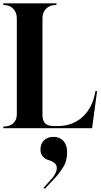

<svg xmlns="http://www.w3.org/2000/svg" viewBox="-20 -770 609 1153"><path d="M0 0V-10H1Q38 -10 59.5 -29.5Q81 -49 81 -84V-660Q81 -696 59 -718Q37 -740 1 -740H0V-750H319V-740H315Q279 -740 257 -718Q235 -696 235 -660V-80Q235 -46 251 -29.5Q267 -13 305 -13H326Q416 -13 476.5 -68.5Q537 -124 553 -223H563L533 0ZM250 363 241 359Q251 347 270 326Q289 305 297.5 295Q306 285 313.5 269.5Q321 254 321 238Q321 219 305.5 207.5Q290 196 272 191.5Q254 187 238.5 171Q223 155 223 128Q223 93 244.5 72.5Q266 52 302 52Q339 52 361 76.5Q383 101 383 143Q383 171 377 194Q371 217 355 241Q339 265 328 278.5Q317 292 289.5 321Q262 350 250 363Z"/></svg>

Font: Gloock
Style: Regular
Weight: 400
Designer: Duarte Pinto
Foundry: Duarte Pinto
Version: Version 1.000